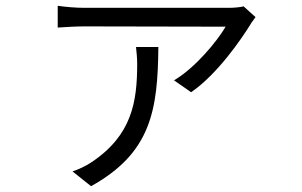

<svg xmlns="http://www.w3.org/2000/svg" viewBox="-20 -566 1040 662"><path d="M861 -507 820 -544C809 -541 785 -539 771 -539C722 -539 308 -539 271 -539C242 -539 207 -542 179 -546V-471C209 -473 242 -475 271 -475C308 -475 700 -474 758 -474C728 -423 653 -332 580 -289L639 -248C732 -312 815 -436 843 -481C847 -489 856 -499 861 -507ZM526 -404H449C451 -384 453 -365 453 -346C453 -215 435 -100 296 -7C275 7 251 18 230 25L294 76C501 -39 524 -186 526 -404Z"/></svg>

Font: ChiuKong Gothic MN Normal
Style: Regular
Weight: 350
Designer: Ryoko NISHIZUKA 西塚涼子 (kana, bopomofo & ideographs); Paul D. Hunt (Latin, Greek & Cyrillic); Sandoll Communications 산돌커뮤니
Foundry: Adobe
Version: Version 1.300